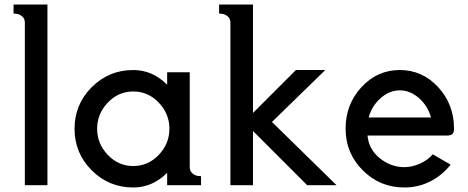

<svg xmlns="http://www.w3.org/2000/svg" viewBox="-20 -820 2070 850"><path d="M40 -760V-800H190V0H90V-720Q90 -738 77.5 -748Q65 -758 52 -759Z M457 -365.5Q410 -316 410 -250Q410 -184 457 -134.5Q504 -85 570 -85Q636 -85 683 -134.5Q730 -184 730 -250Q730 -316 683 -365.5Q636 -415 570 -415Q504 -415 457 -365.5ZM870 -40V0H720V-55Q655 10 570 10Q462 10 386 -66Q310 -142 310 -250Q310 -358 386 -434Q462 -510 570 -510Q655 -510 720 -445V-500H820V-80Q820 -62 832.5 -52Q845 -42 858 -41Z M1100 -240V0H1000V-720Q1000 -738 987.5 -748Q975 -758 962 -759L950 -760V-800H1100V-320L1290 -510H1420L1184 -280L1470 0H1340Z M1612 -300H1888Q1874 -351 1835 -385.5Q1796 -420 1750 -420Q1704 -420 1665 -385.5Q1626 -351 1612 -300ZM1770 -80Q1805 -80 1840 -96Q1875 -112 1896 -137L1975 -91Q1938 -44 1885 -17Q1832 10 1770 10Q1662 10 1586 -66Q1510 -142 1510 -250Q1510 -358 1580 -434Q1650 -510 1750 -510Q1850 -510 1920 -434Q1990 -358 1990 -250Q1990 -234 1983 -227Q1976 -220 1960 -220H1607Q1613 -158 1662 -119Q1711 -80 1770 -80Z"/></svg>

Font: Laverick
Style: Regular
Weight: 400
Designer: Daniel Pimley
Foundry: Daniel Pimley
Version: Version 1.000;PS 001.001;hotconv 1.0.56